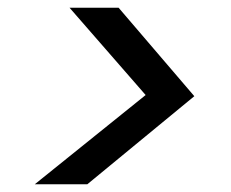

<svg xmlns="http://www.w3.org/2000/svg" viewBox="-20 -599 599 497"><path d="M70 -122 357 -353 160 -579H287L483 -350L206 -122Z"/></svg>

Font: DM Sans 18pt Medium
Style: Italic
Weight: 500
Italic angle: -10°
Designer: Colophon Foundry, Jonny Pinhorn
Foundry: Colophon Foundry
Version: Version 4.004;gftools[0.9.30]